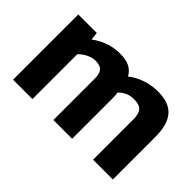

<svg xmlns="http://www.w3.org/2000/svg" viewBox="-78 -751 1008 1008"><g transform="rotate(45 425.5 -247.0)"><path d="M201.4 0V-333.3Q221.6 -353.3 245.8 -365.2Q270.1 -377 293.7 -377Q330.2 -377 344.1 -358.7Q358 -340.4 356.9 -301.3V0H496.1V-305.3Q496.1 -324.7 493 -339.6Q527.6 -377 578.2 -377Q618.2 -377 634.8 -359.3Q651.5 -341.6 651.5 -299.7V0H798.1V-317.6Q798.1 -407.4 760.1 -451Q722.1 -494.5 641.3 -494.5Q545 -494.5 472.2 -438.5Q457 -466.8 429.8 -480.6Q402.5 -494.5 357.1 -494.5Q272.8 -494.5 199.8 -440.7L194.8 -484.4H57.5V0Z"/></g></svg>

Font: Arad-FD-VF Thin
Style: Regular
Weight: 100
Designer: Mohammad Darvishi
Version: Version 1.010;September 21, 2024;FontCreator 15.0.0.2992 64-